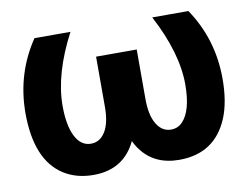

<svg xmlns="http://www.w3.org/2000/svg" viewBox="-65 -636 951 736"><g transform="rotate(-10 410.5 -268.0)"><path d="M110.8 -545.9H251Q171.9 -395.5 171.9 -271.5Q171.9 -195.3 193.6 -152.6Q215.3 -109.9 254.4 -109.9Q290 -109.9 310.8 -144.3Q331.5 -178.7 331.1 -242.2V-435.1H441.4V-256.8Q441.9 -176.8 419.9 -116.2Q374 9.8 243.7 9.8Q176.8 9.8 127.9 -21.5Q26.4 -86.4 26.9 -271Q27.8 -422.9 110.8 -545.9ZM569.3 -545.9H710Q793 -422.9 793.9 -271Q794.4 -178.2 768.1 -115.2Q715.3 9.8 577.1 9.8Q481 9.8 429.9 -59.1Q378.9 -127.9 378.9 -256.8V-435.1H489.3V-242.2Q489.3 -179.2 510.3 -144.5Q531.2 -109.9 565.9 -109.9Q593.3 -109.9 611.3 -129.4Q649.4 -169.9 649.4 -271.5Q649.4 -393.6 569.3 -545.9Z"/></g></svg>

Font: Inter Tight Stencil
Style: Bold
Weight: 700
Designer: Rasmus Andersson
Foundry: rsms
Version: Version 3.004;Glyphs 3.1.2 (3151)